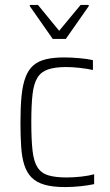

<svg xmlns="http://www.w3.org/2000/svg" viewBox="-20 -751 445 779"><path d="M244 8Q194 8 161 -1.5Q128 -11 108.5 -30.5Q89 -50 79 -80.5Q69 -111 66 -154.5Q63 -198 63 -254Q63 -317 67.5 -362Q72 -407 83.5 -437.5Q95 -468 115 -485.5Q135 -503 166 -510.5Q197 -518 240 -518Q269 -518 302.5 -515Q336 -512 357 -507V-467Q335 -472 304.5 -475.5Q274 -479 249 -479Q204 -479 175.5 -469.5Q147 -460 132 -436Q117 -412 112 -368Q107 -324 107 -256Q107 -185 112 -140Q117 -95 132.5 -71.5Q148 -48 176.5 -39.5Q205 -31 251 -31Q279 -31 310 -34.5Q341 -38 362 -44V-4Q340 1 307.5 4.5Q275 8 244 8ZM194 -593 101 -726V-731H134L220 -626L307 -731H340V-726L247 -593Z"/></svg>

Font: Saira SemiCondensed ExtraLight
Style: Regular
Weight: 250
Width: 4
Designer: Hector Gatti with collaboration of the Omnibus-Type team
Foundry: Omnibus-Type
Version: Version 1.101